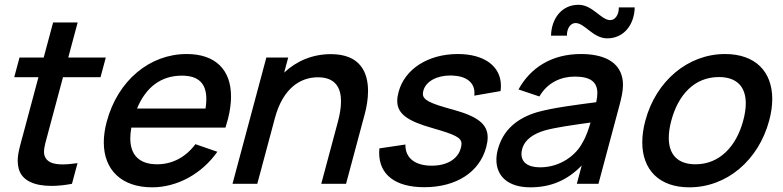

<svg xmlns="http://www.w3.org/2000/svg" viewBox="-20 -786 3349 821"><path d="M249.4 -456H409.9L432.4 -540H271.9L312.1 -690H207.1L166.9 -540H63.4L40.9 -456H144.4L79.2 -212.5C67.3 -168 55.7 -132.3 55.7 -98.4C55.7 -87.3 56.9 -76.4 59.8 -65.5C73.7 -11.7 129.9 8.9 200 8.9C227.6 8.9 257.5 5.7 287.7 0L311.5 -88.5C288 -85.1 266.4 -83 247.6 -83C207.5 -83 179.4 -92.6 170.5 -120.5C168.9 -125.5 168.2 -130.9 168.2 -136.9C168.2 -157.4 176.5 -183.8 185.5 -217.5Z M541.6 -240.5H944.1C960.1 -289.8 967.9 -334.5 967.9 -373.6C967.9 -487.8 901.3 -555 778.4 -555C620.4 -555 483.7 -442.5 436.3 -265.5C427.9 -234 423.8 -204.5 423.8 -177.2C423.8 -59.7 499.6 15 630.6 15C735.1 15 841.5 -40.5 909.4 -137L815.6 -169.5C774.2 -114 717 -83.5 652 -83.5C576 -83.5 537.1 -122.9 537.1 -194.5C537.1 -208.6 538.6 -224 541.6 -240.5ZM757.6 -462.5C827.9 -462.5 862.3 -430.2 862.3 -362.3C862.3 -350 861.2 -336.6 858.9 -322H565.9C604 -413.5 668.6 -462.5 757.6 -462.5Z M1394.8 -554.5C1316.8 -554.5 1248 -525.5 1195.1 -475.5L1212.4 -540H1118.9L974.2 0H1080.2L1155.5 -281C1189.8 -409 1264.3 -455.5 1339.3 -455.5C1415.6 -455.5 1438.2 -408.8 1438.2 -352.8C1438.2 -324.5 1432.4 -293.7 1424.9 -265.5L1353.7 0H1459.7L1540.1 -300C1547.1 -326.3 1553.8 -361.2 1553.8 -396.7C1553.8 -474.2 1522.3 -554.5 1394.8 -554.5Z M1794.2 14.5C1930.7 14.5 2030.4 -49.5 2059 -156.5C2063.1 -171.9 2065.3 -185.8 2065.3 -198.5C2065.3 -255 2022.7 -287.9 1919.4 -316.5C1817.7 -344.1 1788.3 -358.3 1788.3 -384.8C1788.3 -389 1789 -393.5 1790.4 -398.5C1800.9 -437.7 1847 -463.2 1905.9 -463.2C1908.6 -463.2 1911.4 -463.1 1914.1 -463C1974.4 -460.7 2008.8 -433.3 2008.8 -388.6C2008.8 -384.8 2008.6 -381 2008.1 -377L2120.3 -396.5C2121.4 -404.3 2122 -411.9 2122 -419.2C2122 -502.2 2051.7 -555 1937.8 -555C1810.8 -555 1710.7 -491 1684.4 -393C1680.6 -378.9 1678.6 -366.2 1678.6 -354.5C1678.6 -300 1721.7 -268.5 1828.5 -238.5C1926.5 -210.2 1953.4 -197.9 1953.4 -171C1953.4 -165.5 1952.3 -159.4 1950.4 -152.5C1937.9 -105.5 1890.9 -77.5 1825.9 -77.5C1755.2 -77.5 1713.6 -110.2 1713.6 -164.8C1713.6 -165.9 1713.6 -166.9 1713.6 -168L1602.2 -151.5C1601.6 -145 1601.3 -138.7 1601.3 -132.6C1601.3 -38.8 1670.8 14.5 1794.2 14.5Z M2404.2 -633.5C2403.5 -662.5 2418.2 -687.5 2441.2 -687.5C2480.2 -687.5 2515.6 -622 2576.6 -622C2648.6 -622 2692.6 -681.5 2694.1 -754.5H2626.1C2626.9 -724 2611 -700 2589.5 -700C2550 -700 2514.6 -765.5 2453.6 -765.5C2382.1 -765.5 2337.9 -707 2336.2 -633.5ZM2641.1 -452C2626.6 -523 2560.2 -555 2463.7 -555C2338.7 -555 2247.9 -496 2197.1 -403.5L2286.5 -373.5C2321.1 -433.5 2379.8 -458.5 2436.8 -458.5C2505.1 -458.5 2534.3 -435.6 2534.3 -387.6C2534.3 -376.1 2532.6 -363.3 2529.5 -349C2438.8 -337 2346.7 -325.5 2279.2 -307C2188.6 -280.5 2130.7 -228.5 2108.8 -147C2104.7 -131.6 2102.6 -116.7 2102.6 -102.5C2102.6 -35.4 2149.3 15 2247.9 15C2335.4 15 2406 -15 2467.5 -78.5L2446.5 0H2539L2628 -332.5C2637 -365.7 2643.9 -395.7 2643.9 -423.4C2643.9 -433.2 2643 -442.7 2641.1 -452ZM2289.3 -70.5C2233.6 -70.5 2209.7 -95 2209.7 -127.5C2209.7 -134 2210.7 -140.9 2212.6 -148C2224 -190.5 2261.7 -213.5 2308.5 -228C2357.7 -241.5 2420.4 -250 2505.2 -262C2498 -237 2486.7 -202.5 2471.5 -177.5C2445.4 -125 2378.3 -70.5 2289.3 -70.5Z M2927.6 15C3088.6 15 3223.9 -101.5 3269.1 -270.5C3277.9 -303.4 3282.2 -334.3 3282.2 -362.8C3282.2 -479.2 3210.5 -555 3080.4 -555C2921.4 -555 2784.9 -439.5 2739.6 -270.5C2730.7 -237.3 2726.4 -206.1 2726.4 -177.3C2726.4 -60.9 2797.7 15 2927.6 15ZM2954 -83.5C2877.1 -83.5 2839.7 -125.8 2839.7 -196.4C2839.7 -218.4 2843.3 -243.3 2850.6 -270.5C2880.1 -380.5 2949 -456.5 3054 -456.5C3131.7 -456.5 3169 -414.1 3169 -344C3169 -322.1 3165.3 -297.4 3158.1 -270.5C3128.5 -160 3057 -83.5 2954 -83.5Z"/></svg>

Font: Manrope
Style: SemiBoldItalic
Weight: 600
Italic angle: -15°
Designer: Mikhail Sharanda
Foundry: Mikhail Sharanda
Version: Version 4.502;hotconv 1.0.109;makeotfexe 2.5.65596